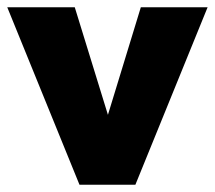

<svg xmlns="http://www.w3.org/2000/svg" viewBox="-21 -509 592 529"><path d="M198 0 -1 -489H185L312 -77H241L367 -489H551L352 0Z"/></svg>

Font: Outfit Thin ExtraBold
Style: Regular
Weight: 800
Version: Version 1.100;gftools[0.9.27]